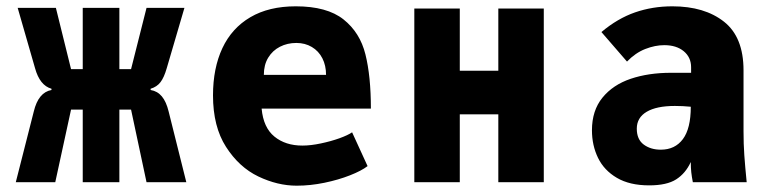

<svg xmlns="http://www.w3.org/2000/svg" viewBox="-20 -577 2440 608"><path d="M143 -292V-296Q106 -306.5 91 -361L36 -552H157L205 -358H242V-552H358V-358H395L444 -552H564L508 -361Q499.5 -331.5 488.2 -316.8Q477 -302 457 -296V-292Q478.5 -288.5 492.5 -271.8Q506.5 -255 514 -224L570 0H444L395 -230H358V0H242V-230H205L155 0H30L87 -224Q101.5 -284.5 143 -292Z M654.5 -275Q654.5 -361 684.2 -424.5Q714 -488 772.8 -522.5Q831.5 -557 916.5 -557Q1015.5 -557 1067.8 -515.5Q1120 -474 1137.2 -404.8Q1154.5 -335.5 1154.5 -233H808.5Q814 -173 849 -144.5Q884 -116 937.5 -116Q964 -116 996 -122.8Q1028 -129.5 1055 -139.2Q1082 -149 1095 -158L1144 -51Q1124.5 -36 1088.2 -21.8Q1052 -7.5 1007.2 1.8Q962.5 11 919.5 11Q859 11 798 -18.2Q737 -47.5 695.8 -111.8Q654.5 -176 654.5 -275ZM918.5 -441Q890 -441 866.5 -429Q843 -417 829.2 -394.2Q815.5 -371.5 815.5 -340H1012.5Q1012.5 -369.5 1000.8 -392.5Q989 -415.5 967.5 -428.2Q946 -441 918.5 -441Z M1292 -550H1436V-353H1558V-550H1702V0H1558V-215H1436V0H1292Z M1854.5 -164.5Q1854.5 -227 1887.8 -267.8Q1921 -308.5 1977.2 -327.5Q2033.5 -346.5 2104.5 -346.5H2168.5V-364Q2168.5 -395.5 2145.2 -414.8Q2122 -434 2083.5 -434Q2054.5 -434 2023.2 -421.8Q1992 -409.5 1965.5 -382L1884.5 -475.5Q1935.5 -518.5 1991 -537.8Q2046.5 -557 2109 -557Q2211 -557 2272.8 -508.2Q2334.5 -459.5 2334.5 -354V-161Q2334.5 -121 2337 -85.5Q2339.5 -50 2344.5 0H2174Q2170.5 -18 2169 -31.8Q2167.5 -45.5 2167.5 -64Q2151 -28 2121.2 -9Q2091.5 10 2035.5 10Q1974 10 1933.5 -13.8Q1893 -37.5 1873.8 -77Q1854.5 -116.5 1854.5 -164.5ZM2167.5 -239Q2142.5 -241.5 2117 -241.5Q2059 -241.5 2027.8 -223Q1996.5 -204.5 1996.5 -169.5Q1996.5 -135.5 2018.5 -119.2Q2040.5 -103 2072.5 -103Q2117.5 -103 2142.5 -136.5Q2167.5 -170 2167.5 -239Z"/></svg>

Font: JuliaMono Black
Style: Regular
Weight: 900
Monospace: yes
Designer: cormullion
Foundry: corm
Version: Version 0.054; ttfautohint (v1.8.4)